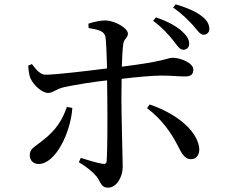

<svg xmlns="http://www.w3.org/2000/svg" viewBox="-20 -827 1040 884"><path d="M778 -640C797 -616 807 -598 824 -598C839 -598 851 -608 851 -625C851 -645 841 -662 817 -684C791 -707 751 -729 698 -747L685 -731C729 -699 757 -666 778 -640ZM870 -709C891 -685 901 -667 918 -667C935 -668 944 -680 944 -695C943 -716 933 -735 907 -754C881 -774 841 -792 789 -807L777 -792C823 -760 848 -733 870 -709ZM796 -161C813 -129 827 -94 859 -94C886 -94 901 -117 897 -149C883 -236 777 -310 669 -346L657 -329C726 -277 768 -215 796 -161ZM288 -335C269 -281 243 -231 175 -179C138 -149 117 -143 117 -112C117 -90 132 -72 158 -72C236 -72 306 -218 313 -330ZM110 -525C111 -506 114 -479 121 -465C137 -431 176 -399 201 -399C225 -399 238 -418 277 -426C328 -437 409 -450 473 -457L474 -377C475 -292 475 -134 471 -86C470 -73 463 -71 451 -73C426 -77 387 -89 352 -100L343 -80C376 -61 408 -35 425 -14C447 17 446 37 478 37C517 37 545 -13 545 -58C545 -89 539 -293 539 -376L540 -464C606 -472 682 -479 722 -479C770 -479 800 -475 832 -475C859 -475 870 -484 870 -507C870 -536 814 -561 774 -561C752 -561 743 -545 541 -520C542 -560 544 -597 547 -621C549 -649 569 -652 569 -672C569 -697 511 -731 467 -733C442 -733 410 -726 387 -718L388 -698C437 -690 461 -683 466 -655C469 -634 471 -574 473 -512C395 -502 237 -483 191 -483C167 -482 147 -505 127 -532Z"/></svg>

Font: Noto Serif KR Medium
Style: Regular
Weight: 500
Designer: Ryoko NISHIZUKA 西塚涼子 (kana & ideographs); Frank Grießhammer (Latin, Greek & Cyrillic); Wenlong ZHANG 张文龙 (bopomofo); San
Foundry: Adobe
Version: Version 2.001;hotconv 1.1.0;makeotfexe 2.6.0